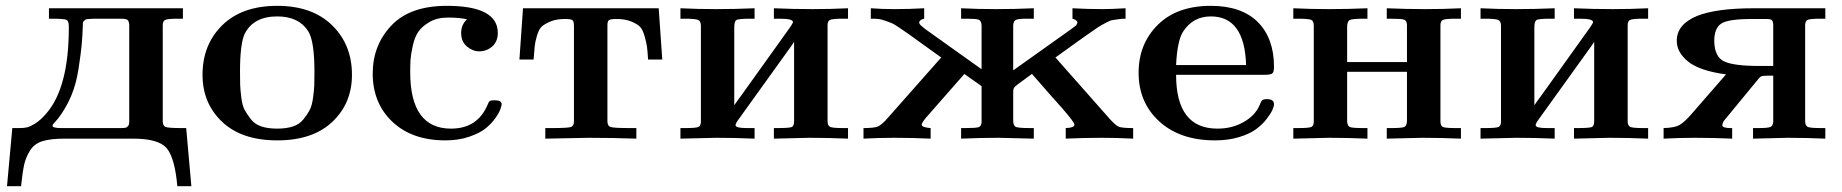

<svg xmlns="http://www.w3.org/2000/svg" viewBox="-20 -473 6283 655"><path d="M3.9 162.1 22 -36.1H46.9Q62 -36.1 72.5 -38.6Q83 -41 100.6 -52Q118.2 -63 137.2 -85Q215.3 -173.8 214.8 -381.8Q214.8 -400.9 207.5 -405Q200.2 -409.2 159.2 -409.2H147V-444.8H604V-409.2H586.9Q551.8 -409.2 543.5 -405Q535.2 -400.9 535.2 -387.2V-60.1Q535.2 -43.9 544.7 -40Q554.2 -36.1 598.1 -36.1H615.2L632.8 162.1H585Q576.2 64.9 548.6 32.5Q521 0 434.1 0H199.2Q153.3 0 125.2 8.5Q97.2 17.1 82.5 40.5Q67.9 64 62.5 88.4Q57.1 112.8 51.8 162.1ZM159.2 -43.9Q159.2 -36.1 189 -36.1H390.1Q402.3 -36.1 407.7 -37.1Q413.1 -38.1 417 -43Q420.9 -47.9 420.9 -59.1V-388.2Q419.9 -401.4 414.6 -405.3Q409.2 -409.2 392.1 -409.2H299.8Q276.9 -408.2 273.4 -407Q270 -405.8 264.2 -398.9H263.2Q261.2 -345.7 258.5 -318.4Q255.9 -291 248 -239Q240.2 -187 222.7 -145.5Q205.1 -104 178.2 -68.8Q175.3 -64.9 170.2 -59.6Q165 -54.2 162.1 -50.5Q159.2 -46.9 159.2 -43.9Z M670.9 -217.8Q670.9 -320.8 738.3 -387Q805.7 -453.1 925.8 -453.1Q1044.9 -453.1 1112.8 -387Q1180.7 -320.8 1180.7 -217.8Q1180.7 -120.6 1113.8 -57.4Q1046.9 5.9 925.8 5.9Q804.7 5.9 737.8 -57.4Q670.9 -120.6 670.9 -217.8ZM798.8 -229Q798.8 -199.2 799.3 -183.6Q799.8 -168 803.2 -140.4Q806.6 -112.8 814.7 -97.9Q822.8 -83 836.2 -65.9Q849.6 -48.8 872.1 -41.5Q894.5 -34.2 925.5 -34.2Q956.5 -34.2 979 -41.5Q1001.5 -48.8 1015.1 -65.9Q1028.8 -83 1036.6 -97.9Q1044.4 -112.8 1048.1 -140.4Q1051.8 -168 1052.2 -183.6Q1052.7 -199.2 1052.7 -229Q1052.7 -332 1031.7 -366.2Q999.5 -417 925.8 -417Q845.7 -417 815.4 -358.9Q798.8 -325.2 798.8 -229Z M1251.5 -222.2Q1251.5 -318.4 1314.9 -385.7Q1378.4 -453.1 1504.4 -453.1Q1678.2 -453.1 1678.2 -360.8Q1678.2 -331.1 1659.2 -314.5Q1640.1 -297.9 1615.2 -297.9Q1592.3 -297.9 1572.8 -314.5Q1553.2 -331.1 1553.2 -360.8Q1553.2 -388.7 1573.2 -407.2Q1547.4 -413.1 1508.3 -413.1Q1471.2 -413.1 1445.3 -397.9Q1419.4 -382.8 1407 -364.5Q1394.5 -346.2 1387.9 -315.7Q1381.3 -285.2 1380.4 -268.6Q1379.4 -252 1379.4 -227.1Q1379.4 -34.2 1518.6 -34.2Q1609.4 -34.2 1643.6 -116.2Q1647.5 -126 1650.9 -128.4Q1654.3 -130.9 1667.5 -130.9Q1691.4 -130.9 1691.4 -117.2Q1691.4 -113.3 1687.5 -101.6Q1683.6 -89.8 1670.4 -70.8Q1657.2 -51.8 1637.2 -35.4Q1617.2 -19 1580.8 -6.6Q1544.4 5.9 1499.5 5.9Q1385.7 5.9 1318.6 -57.6Q1251.5 -121.1 1251.5 -222.2Z M1752 -270 1764.2 -444.8H2227.1L2239.3 -270H2190.9Q2189 -300.8 2187 -314.5Q2185.1 -328.1 2178.7 -350.6Q2172.4 -373 2162.4 -382.6Q2152.3 -392.1 2132.3 -400.1Q2112.3 -408.2 2083 -408.2Q2062 -408.2 2057.1 -404.1Q2052.2 -399.9 2052.2 -386.2V-59.1Q2052.2 -43 2063.7 -39.6Q2075.2 -36.1 2129.9 -36.1H2150.9V0Q2069.8 -2.9 1988.3 -2.9Q1972.2 -2.9 1840.3 0V-36.1H1861.3Q1916.5 -36.1 1927.2 -39.6Q1938 -43 1938 -59.1V-384.8Q1938 -399.9 1933.1 -404.1Q1928.2 -408.2 1907.2 -408.2Q1878.4 -408.2 1858.9 -400.1Q1839.4 -392.1 1828.9 -383.1Q1818.4 -374 1811.8 -351.1Q1805.2 -328.1 1804.2 -315.7Q1803.2 -303.2 1800.3 -270Z M2301.3 0V-36.1H2317.9Q2355 -36.1 2363 -40Q2371.1 -43.9 2371.1 -58.1V-384.8Q2371.1 -400.9 2361.6 -405Q2352.1 -409.2 2315.9 -409.2H2301.3V-444.8Q2361.3 -441.9 2421.9 -441.9Q2487.8 -441.9 2554.2 -444.8V-409.2H2540Q2499 -409.2 2491.9 -404.5Q2484.9 -399.9 2484.9 -378.9V-113.8Q2492.7 -126 2509.3 -147.9L2675.3 -379.9Q2685.1 -394 2685.1 -397.9Q2685.1 -409.2 2640.1 -409.2H2620.1V-444.8Q2686 -441.9 2752 -441.9Q2813 -441.9 2873 -444.8V-409.2H2856Q2819.8 -409.2 2811.5 -405Q2803.2 -400.9 2803.2 -387.2V-60.1Q2803.2 -43.9 2812.3 -40Q2821.3 -36.1 2856 -36.1H2873V0Q2807.1 -2.9 2741.2 -2.9Q2731.4 -2.9 2620.1 0V-36.1H2629.9Q2672.9 -36.1 2680.9 -39.6Q2689 -43 2689 -60.1V-330.1Q2681.2 -317.9 2665 -295.9L2499 -64.9Q2489.3 -51.8 2489.3 -45.9Q2489.3 -36.1 2526.9 -36.1H2554.2V0Q2488.3 -2.9 2422.9 -2.9Q2412.1 -2.9 2301.3 0Z M2925.8 0V-36.1Q2961.9 -36.1 2974.9 -41.5Q2987.8 -46.9 3007.8 -69.8L3190.9 -276.9Q3164.1 -295.9 3129.4 -321Q3094.7 -346.2 3082.3 -355Q3069.8 -363.8 3049.8 -377.4Q3029.8 -391.1 3022.2 -394Q3014.6 -397 3000.7 -402.1Q2986.8 -407.2 2976.8 -408.2Q2966.8 -409.2 2950.7 -409.2V-444.8Q2989.7 -441.9 3030.8 -441.9Q3081.5 -441.9 3132.8 -444.8V-409.2Q3116.7 -405.3 3115.7 -397L3116.7 -392.1L3120.6 -387.2L3134.8 -375L3328.6 -236.8V-387.2Q3327.6 -402.3 3318.6 -405.8Q3309.6 -409.2 3279.8 -409.2H3258.8V-444.8Q3316.9 -441.9 3377 -441.9Q3442.9 -441.9 3506.8 -444.8V-409.2H3483.9Q3455.1 -409.2 3446.3 -405.5Q3437.5 -401.9 3436.5 -387.2V-232.9L3634.8 -374L3650.9 -386.2L3653.8 -391.1L3655.8 -396Q3654.8 -404.8 3638.7 -409.2V-444.8Q3689.5 -441.9 3741.7 -441.9Q3768.6 -441.9 3819.8 -444.8V-409.2Q3805.7 -409.2 3796.1 -407.5Q3786.6 -405.8 3777.6 -404.8Q3768.6 -403.8 3757.6 -397.9Q3746.6 -392.1 3738.8 -387.9Q3731 -383.8 3712.4 -370.8Q3693.8 -357.9 3680.2 -348.4Q3666.5 -338.9 3636.2 -316.9Q3606 -294.9 3580.6 -276.9L3763.7 -69.8Q3785.6 -44.9 3797.1 -40.5Q3808.6 -36.1 3845.7 -36.1V0Q3791.5 -2.9 3737.8 -2.9Q3675.8 -2.9 3615.7 0V-36.1Q3645.5 -37.1 3645.5 -47.9Q3645.5 -55.7 3602.5 -105Q3592.8 -116.2 3565.9 -146Q3526.9 -189.9 3501 -220.2H3499.5Q3486.3 -210.4 3472.4 -200.2Q3458.5 -189.9 3453.6 -186.5Q3448.7 -183.1 3443.8 -178.5Q3439 -173.8 3437.7 -169.9Q3436.5 -166 3436.5 -159.2V-62Q3436.5 -43.9 3445.6 -40Q3454.6 -36.1 3494.6 -36.1H3506.8V0Q3398.9 -2.9 3386.7 -2.9Q3322.8 -2.9 3258.8 0V-36.1H3272.9Q3309.1 -36.1 3318.4 -39.1Q3327.6 -42 3328.6 -55.2V-179.2L3270.5 -220.2H3269.5Q3155.8 -91.3 3140.1 -72.8Q3124.5 -54.2 3124.5 -47.9Q3124.5 -38.1 3154.8 -36.1V0Q3092.8 -2.9 3031.7 -2.9Q2973.6 -2.9 2925.8 0Z M3864.3 -225.1Q3864.3 -323.2 3929.7 -388.2Q3995.1 -453.1 4110.8 -453.1Q4213.9 -453.1 4270 -398.9Q4326.2 -342.8 4326.2 -245.1Q4326.2 -226.1 4319.6 -221.9Q4313 -217.8 4293.9 -217.8H3992.2Q3992.2 -33.7 4133.8 -34.2Q4182.6 -34.2 4221.9 -56.2Q4261.2 -78.1 4276.9 -113.8Q4281.7 -127 4285.9 -130.9Q4290 -134.8 4302.2 -134.8Q4326.2 -134.8 4326.2 -117.2Q4326.2 -110.4 4320.6 -97.7Q4314.9 -85 4300.5 -66.4Q4286.1 -47.9 4264.6 -32Q4243.2 -16.1 4206.5 -5.1Q4169.9 5.9 4125 5.9Q4005.9 5.9 3935.1 -58.6Q3864.3 -123 3864.3 -225.1ZM3992.2 -251H4231Q4226.1 -417 4110.8 -417Q4049.8 -417 4016.1 -365.2Q3996.1 -334 3992.2 -251Z M4392.1 0V-36.1H4408.7Q4445.8 -36.1 4453.9 -40Q4461.9 -43.9 4461.9 -58.1V-384.8Q4461.9 -401.9 4452.4 -405.5Q4442.9 -409.2 4406.7 -409.2H4392.1V-444.8Q4452.1 -441.9 4512.7 -441.9Q4578.6 -441.9 4645 -444.8V-409.2H4633.8Q4592.8 -409.2 4584.2 -404.5Q4575.7 -399.9 4575.7 -379.9V-261.2H4779.8V-389.2Q4778.8 -403.3 4769.3 -406.2Q4759.8 -409.2 4721.7 -409.2H4710.9V-444.8Q4776.9 -441.9 4842.8 -441.9Q4903.8 -441.9 4963.9 -444.8V-409.2H4945.8Q4910.6 -409.2 4902.3 -405Q4894 -400.9 4894 -387.2V-59.1Q4894 -43 4903.1 -39.6Q4912.1 -36.1 4946.8 -36.1H4963.9V0Q4897.9 -2.9 4832 -2.9Q4822.3 -2.9 4710.9 0V-36.1H4724.1Q4761.2 -36.1 4770 -39.6Q4778.8 -43 4779.8 -59.1V-228H4575.7V-59.1Q4576.7 -43 4585.2 -39.6Q4593.8 -36.1 4631.8 -36.1H4645V0Q4579.1 -2.9 4513.7 -2.9Q4502.9 -2.9 4392.1 0Z M5030.8 0V-36.1H5047.4Q5084.5 -36.1 5092.5 -40Q5100.6 -43.9 5100.6 -58.1V-384.8Q5100.6 -400.9 5091.1 -405Q5081.5 -409.2 5045.4 -409.2H5030.8V-444.8Q5090.8 -441.9 5151.4 -441.9Q5217.3 -441.9 5283.7 -444.8V-409.2H5269.5Q5228.5 -409.2 5221.4 -404.5Q5214.4 -399.9 5214.4 -378.9V-113.8Q5222.2 -126 5238.8 -147.9L5404.8 -379.9Q5414.6 -394 5414.6 -397.9Q5414.6 -409.2 5369.6 -409.2H5349.6V-444.8Q5415.5 -441.9 5481.4 -441.9Q5542.5 -441.9 5602.5 -444.8V-409.2H5585.4Q5549.3 -409.2 5541 -405Q5532.7 -400.9 5532.7 -387.2V-60.1Q5532.7 -43.9 5541.7 -40Q5550.8 -36.1 5585.4 -36.1H5602.5V0Q5536.6 -2.9 5470.7 -2.9Q5460.9 -2.9 5349.6 0V-36.1H5359.4Q5402.3 -36.1 5410.4 -39.6Q5418.5 -43 5418.5 -60.1V-330.1Q5410.6 -317.9 5394.5 -295.9L5228.5 -64.9Q5218.8 -51.8 5218.8 -45.9Q5218.8 -36.1 5256.3 -36.1H5283.7V0Q5217.8 -2.9 5152.3 -2.9Q5141.6 -2.9 5030.8 0Z M5655.3 0V-36.1Q5692.4 -37.1 5708.7 -46.1Q5725.1 -55.2 5748 -81.1L5868.2 -219.2Q5778.3 -231.4 5739.3 -262.7Q5700.2 -293.9 5700.2 -334Q5700.2 -390.1 5770 -418.9Q5835.9 -444.8 5962.4 -444.8H6207V-409.2H6190.4Q6154.3 -409.2 6146.2 -405Q6138.2 -400.9 6138.2 -387.2V-60.1Q6138.2 -43.9 6147.2 -40Q6156.2 -36.1 6191.4 -36.1H6207V0Q6142.1 -2.9 6079.1 -2.9Q6067.9 -2.9 5960.4 0V-36.1H5978Q6010.3 -36.1 6019.3 -39.6Q6028.3 -43 6029.3 -58.1V-214.8H6005.4Q5992.2 -214.8 5987.3 -211.9Q5982.4 -209 5972.2 -195.8Q5868.2 -68.8 5860.4 -60.1Q5855.5 -50.3 5855.5 -45.9Q5855.5 -36.1 5884.3 -36.1H5889.2V0Q5826.2 -2.9 5762.2 -2.9Q5709.5 -2.9 5655.3 0ZM5828.1 -333Q5829.1 -278.8 5862.1 -263.4Q5895 -248 5981.4 -248H6029.3V-389.2Q6028.3 -402.3 6023.2 -405.3Q6018.1 -408.2 6007.3 -408.2H5956.1Q5876 -408.2 5852.1 -392.6Q5828.1 -377 5828.1 -333Z"/></svg>

Font: CMU Serif
Style: Bold
Weight: 700
Version: Version 0.7.0